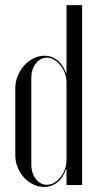

<svg xmlns="http://www.w3.org/2000/svg" viewBox="-20 -719 386 746"><path d="M238.4 -31V0H299.1V-699H238.4V-461.4V-435.1H236.4Q224.5 -467.9 202.7 -485.2Q180.9 -502.5 153.8 -502.5Q131.1 -502.5 110.4 -492.2Q89.6 -481.9 73.9 -464.3Q58.2 -446.8 48.8 -423.8Q39.4 -400.8 39.4 -375.6V-115.2Q39.4 -90.9 48.6 -68.6Q57.9 -46.4 73.2 -29.4Q88.5 -12.4 109.1 -2.4Q129.6 7.5 151.9 7.5Q179.8 7.5 202.2 -10Q224.8 -27.5 236.4 -61.6H238.4ZM238.4 -398.5V-96.8Q238.4 -78.8 232.2 -61.5Q226 -44.2 215.2 -30.8Q204.5 -17.2 191 -9.2Q177.5 -1.1 162.6 -1.1Q136.5 -1.1 119.1 -23.9Q101.6 -46.6 101.6 -80.4V-416.5Q101.6 -449.6 119.2 -472.3Q136.8 -495 162.2 -495Q176.9 -495 190.4 -486.9Q203.9 -478.9 214.6 -465.4Q225.4 -451.9 231.9 -434.6Q238.4 -417.2 238.4 -398.5Z"/></svg>

Font: Moniqa Black
Style: Regular
Weight: 900
Designer: Rajesh Rajput
Foundry: Rajesh Rajput
Version: Version 1.000